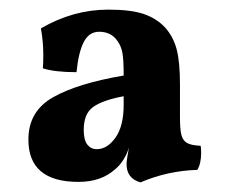

<svg xmlns="http://www.w3.org/2000/svg" viewBox="-20 -738 478 399"><path d="M398 -420Q398 -398 390 -385Q328 -383 272 -359Q243 -367 243 -397Q243 -405 248 -432Q245 -420 237 -407Q229 -394 219 -386Q190 -360 143 -360Q39 -360 39 -448Q39 -507 90.5 -536Q142 -565 237 -581Q237 -613 234.5 -627.5Q232 -642 224 -653Q211 -672 186 -672Q165 -672 154 -650.5Q143 -629 139 -588Q94 -588 69 -596Q70 -605 70 -623Q70 -652 65 -679Q132 -718 205 -718Q252 -718 278.5 -709Q305 -700 323 -681Q340 -662 347 -636Q354 -610 354 -562V-495Q354 -469 357 -457.5Q360 -446 368.5 -441Q377 -436 397 -435Q398 -430 398 -420ZM237 -538Q194 -530 174 -516Q154 -502 154 -468Q154 -447 161.5 -437.5Q169 -428 181 -428Q203 -428 220 -452Q237 -476 237 -520Z"/></svg>

Font: Vollkorn SC
Style: Bold
Weight: 700
Designer: Friedrich Althausen
Foundry: Friedrich Althausen
Version: Version 4.015